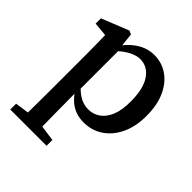

<svg xmlns="http://www.w3.org/2000/svg" viewBox="-199 -630 999 999"><g transform="rotate(45 301.0 -130.5)"><path d="M35 235V192L145 176H186L302 192V235ZM110 235Q111 198 111 163Q111 128 111.5 93Q112 58 112 24V-263Q112 -290 111.5 -310.5Q111 -331 111 -349Q111 -367 110 -388L33 -395V-434L183 -494L203 -485L212 -399L217 -394V-82L213 -76L214 26Q214 59 214.5 93.5Q215 128 215.5 163Q216 198 217 235ZM352 13Q321 13 293.5 3.5Q266 -6 242 -27.5Q218 -49 197 -84H169L177 -146Q214 -98 248 -75Q282 -52 321 -52Q357 -52 386 -72Q415 -92 432 -132.5Q449 -173 449 -237Q449 -332 415.5 -380.5Q382 -429 328 -429Q306 -429 281.5 -418.5Q257 -408 231 -388Q205 -368 175 -337L167 -396H197Q221 -429 247.5 -451Q274 -473 303 -484.5Q332 -496 365 -496Q420 -496 464 -466Q508 -436 534 -379.5Q560 -323 560 -243Q560 -164 532.5 -106.5Q505 -49 458 -18Q411 13 352 13Z"/></g></svg>

Font: Source Serif 4 18pt Medium
Style: Regular
Weight: 500
Designer: Frank Grießhammer
Foundry: Adobe Systems Incorporated
Version: Version 4.004;hotconv 1.0.116;makeotfexe 2.5.65601